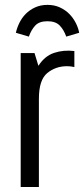

<svg xmlns="http://www.w3.org/2000/svg" viewBox="-20 -752 338 772"><path d="M63.2 0H136.4V-355Q136.4 -430.8 170.1 -458.3Q203.8 -485.8 249.2 -485.8Q256.6 -485.8 264.1 -485Q271.6 -484.2 279 -482.4V-546.8Q235.4 -552 197.6 -539.4Q159.8 -526.8 134.4 -487.4L118.8 -538.6H63.2ZM171.2 -732.4Q143.2 -732.4 121.1 -722.2Q99 -712 83.4 -696.1Q67.8 -680.2 58 -660.1Q48.2 -640 43.8 -620.2L96 -604.8Q105.8 -632.4 121.9 -649.5Q138 -666.6 170.8 -666.6Q203.4 -666.6 220 -649.5Q236.6 -632.4 246.4 -604.8L298.4 -620.2Q294.8 -640 284.5 -660.1Q274.2 -680.2 258.5 -696.1Q242.8 -712 220.7 -722.2Q198.6 -732.4 171.2 -732.4Z"/></svg>

Font: Secuela Light
Style: Regular
Weight: 300
Designer: Fernando Haro
Foundry: deFharo
Version: Version 1.708